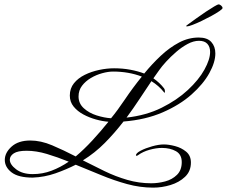

<svg xmlns="http://www.w3.org/2000/svg" viewBox="-20 -772 1040 880"><path d="M682 88Q622 88 562 71.5Q502 55 443 30.5Q384 6 327 -17Q284 5 234 22.5Q184 40 130 42Q64 42 33 18Q2 -6 2 -39Q2 -72 33 -100Q64 -128 119 -128Q167 -128 219 -106Q271 -84 327 -55Q365 -87 402.5 -127.5Q440 -168 477 -214Q450 -216 419.5 -224.5Q389 -233 362 -247.5Q335 -262 317.5 -283.5Q300 -305 300 -334Q300 -367 319 -390.5Q338 -414 368.5 -429Q399 -444 434.5 -451.5Q470 -459 503 -459Q542 -459 577 -452.5Q612 -446 641 -435Q677 -479 717 -516.5Q757 -554 800.5 -577Q844 -600 891 -600Q930 -600 948.5 -579.5Q967 -559 967 -527Q967 -487 939.5 -437Q912 -387 858 -339Q804 -291 725.5 -257Q647 -223 546 -215Q506 -163 460.5 -117Q415 -71 360 -37Q409 -12 459.5 12.5Q510 37 563.5 52.5Q617 68 673 68Q705 68 737 59.5Q769 51 791 29.5Q813 8 813 -29Q813 -64 786.5 -79Q760 -94 722 -94Q696 -94 665.5 -85.5Q635 -77 613 -61Q609 -58 606 -58Q603 -58 603 -60Q603 -70 625 -81.5Q647 -93 677.5 -101.5Q708 -110 731 -110Q753 -110 782 -102.5Q811 -95 833 -77Q855 -59 855 -27Q855 13 828 38.5Q801 64 761.5 76Q722 88 682 88ZM560 -233Q650 -243 720.5 -278Q791 -313 841 -359.5Q891 -406 917 -453Q943 -500 943 -534Q943 -557 930.5 -571Q918 -585 892 -585Q867 -585 840 -570.5Q813 -556 787.5 -534Q762 -512 741.5 -489.5Q721 -467 710 -451L683 -413Q712 -393 732 -367Q736 -362 736 -353Q736 -347 734 -347Q733 -347 731 -350Q708 -379 674 -400Q647 -360 619 -317.5Q591 -275 560 -233ZM489 -230Q518 -265 553 -317Q588 -369 630 -421Q570 -444 498 -444Q476 -444 448.5 -436.5Q421 -429 396.5 -414.5Q372 -400 356 -379Q340 -358 340 -330Q340 -298 364 -276Q388 -254 423 -243Q458 -232 489 -230ZM130 26Q175 26 216 10.5Q257 -5 295 -31Q243 -52 194.5 -66.5Q146 -81 102 -81Q61 -81 43 -69Q25 -57 25 -40Q25 -18 54 4Q83 26 130 26ZM837 -651Q833 -651 833 -653Q833 -654 847 -664Q861 -674 881.5 -689Q902 -704 924 -718.5Q946 -733 962 -742.5Q978 -752 982 -752Q987 -752 993.5 -746.5Q1000 -741 1000 -735Q1000 -731 985.5 -721Q971 -711 949 -699Q927 -687 904 -676Q881 -665 862.5 -658Q844 -651 837 -651Z"/></svg>

Font: Luxurious Script
Style: Regular
Weight: 400
Designer: Robert E. Leuschke
Foundry: Robert E. Leuschke
Version: Version 1.010; ttfautohint (v1.8.3)